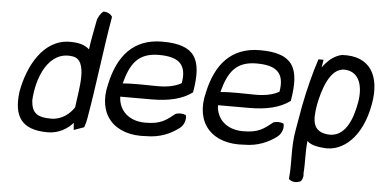

<svg xmlns="http://www.w3.org/2000/svg" viewBox="-54 -742 2097 1051"><g transform="rotate(5 994.0 -216.0)"><path d="M54 -157C37 -21 83 50 227 50C289 50 336 19 365 -14L368 25L424 5C430 -11 434 -27 437 -44C469 -226 492 -433 523 -610C515 -624 497 -635 474 -635C459 -624 444 -601 440 -577C431 -525 419 -473 413 -422C387 -445 355 -454 306 -454C160 -454 79 -300 54 -157ZM128 -116C134 -240 193 -396 326 -376C417 -364 376 -196 365 -99C342 -64 299 -26 239 -26C158 -26 133 -51 128 -116Z M534 -242C491 -72 592 37 767 24C842 24 900 -2 946 -37C971 -57 979 -89 972 -110C955 -117 937 -118 917 -112C867 -73 841 -49 754 -49C666 -49 608 -102 606 -179H775C870 -179 944 -195 1001 -237C1033 -421 992 -499 809 -499C650 -499 567 -397 534 -242ZM613 -252C641 -360 682 -425 797 -425C901 -425 954 -390 935 -282C902 -263 859 -254 806 -254C743 -254 674 -258 613 -252Z M1071 -242C1028 -72 1129 37 1304 24C1379 24 1437 -2 1483 -37C1508 -57 1516 -89 1509 -110C1492 -117 1474 -118 1454 -112C1404 -73 1378 -49 1291 -49C1203 -49 1145 -102 1143 -179H1312C1407 -179 1481 -195 1538 -237C1570 -421 1529 -499 1346 -499C1187 -499 1104 -397 1071 -242ZM1150 -252C1178 -360 1219 -425 1334 -425C1438 -425 1491 -390 1472 -282C1439 -263 1396 -254 1343 -254C1280 -254 1211 -258 1150 -252Z M1579 -84C1560 21 1575 95 1565 189C1578 204 1609 209 1632 195C1642 181 1645 166 1642 151C1647 93 1641 38 1648 -27C1667 -6 1704 1 1745 4C1843 11 1949 -71 1982 -260C2009 -413 1952 -522 1795 -512C1752 -503 1717 -472 1690 -434L1697 -477H1669C1642 -395 1620 -307 1602 -215ZM1683 -230C1698 -304 1734 -440 1822 -433C1900 -427 1921 -348 1906 -262C1890 -170 1852 -63 1755 -72C1673 -81 1667 -137 1683 -230Z"/></g></svg>

Font: Snowfall
Style: Obl
Weight: 400
Designer: Jasper
Foundry: Cannot Into Space Fonts
Version: Version 0.9